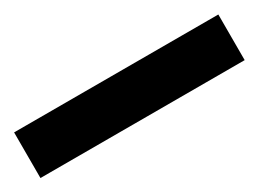

<svg xmlns="http://www.w3.org/2000/svg" viewBox="-22 -821 497 368"><g transform="rotate(-30 226.0 -636.5)"><path d="M0 -586V-687H452V-586Z"/></g></svg>

Font: Special Gothic Expanded One
Style: Regular
Weight: 400
Designer: Alistair McCready
Foundry: Monolith
Version: Version 1.010; ttfautohint (v1.8.4.7-5d5b)